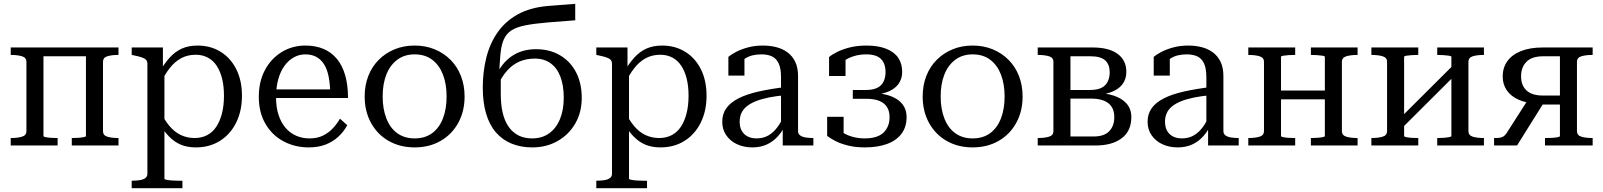

<svg xmlns="http://www.w3.org/2000/svg" viewBox="-20 -760 8376 1003"><path d="M118 -75V-437Q118 -459 95 -466Q72 -473 37 -473H36V-512H207V-49Q207 -46 218.5 -43.5Q230 -41 246.5 -40Q263 -39 279 -39H281V0H36V-39H37Q72 -39 95 -46Q118 -53 118 -75ZM429 -49V-512H599V-473H597Q563 -473 540.5 -466Q518 -459 518 -437V-75Q518 -53 540.5 -46Q563 -39 597 -39H599V0H355V-39H356Q370 -39 387 -40Q404 -41 416.5 -43.5Q429 -46 429 -49ZM180 -466V-512H471V-466Z M933 223H668V184H670Q693 184 711 181Q729 178 739.5 170Q750 162 750 148V-426Q750 -441 742 -448.5Q734 -456 718.5 -461Q703 -466 678 -471L668 -473V-512H831V-390L839 -382V174Q839 177 851.5 179.5Q864 182 881 183Q898 184 910 184H933ZM1003 10Q959 10 925 -4Q891 -18 862 -48Q833 -78 806 -125L816 -181Q839 -133 865.5 -101.5Q892 -70 925 -54.5Q958 -39 996 -39Q1034 -39 1063 -54.5Q1092 -70 1111 -99.5Q1130 -129 1140 -169.5Q1150 -210 1150 -260Q1150 -309 1140.5 -348Q1131 -387 1112.5 -415.5Q1094 -444 1066 -459Q1038 -474 1002 -474Q960 -474 926.5 -456Q893 -438 866.5 -404Q840 -370 816 -321L808 -376Q836 -425 865 -457.5Q894 -490 929.5 -506Q965 -522 1012 -522Q1080 -522 1132.5 -489.5Q1185 -457 1214.5 -398Q1244 -339 1244 -260Q1244 -181 1214 -120Q1184 -59 1129.5 -24.5Q1075 10 1003 10Z M1422 -252Q1422 -200 1435 -160Q1448 -120 1471.5 -92.5Q1495 -65 1527 -51Q1559 -37 1597 -37Q1638 -37 1668 -52Q1698 -67 1719.5 -90.5Q1741 -114 1756 -140L1794 -106Q1776 -72 1747 -45.5Q1718 -19 1680 -4.5Q1642 10 1593 10Q1520 10 1460.5 -22Q1401 -54 1366.5 -113.5Q1332 -173 1332 -254Q1332 -334 1364 -394Q1396 -454 1451.5 -488Q1507 -522 1575 -522Q1629 -522 1670 -504.5Q1711 -487 1739.5 -453Q1768 -419 1783 -367.5Q1798 -316 1798 -248H1400V-293H1733L1705 -276Q1704 -326 1696 -363.5Q1688 -401 1672 -425.5Q1656 -450 1632 -463Q1608 -476 1575 -476Q1543 -476 1515 -460.5Q1487 -445 1466 -416Q1445 -387 1433.5 -345.5Q1422 -304 1422 -252Z M2407 -256Q2407 -178 2373.5 -117.5Q2340 -57 2281 -23.5Q2222 10 2146 10Q2070 10 2011 -23.5Q1952 -57 1918.5 -117.5Q1885 -178 1885 -256Q1885 -314 1904 -363Q1923 -412 1958.5 -447.5Q1994 -483 2041.5 -502.5Q2089 -522 2146 -522Q2203 -522 2250.5 -502.5Q2298 -483 2333.5 -447.5Q2369 -412 2388 -363Q2407 -314 2407 -256ZM1979 -256Q1979 -191 1998.5 -141Q2018 -91 2055.5 -64Q2093 -37 2146 -37Q2200 -37 2237 -64Q2274 -91 2293.5 -140.5Q2313 -190 2313 -256Q2313 -322 2293.5 -371.5Q2274 -421 2237 -448.5Q2200 -476 2146 -476Q2093 -476 2055.5 -448Q2018 -420 1998.5 -371Q1979 -322 1979 -256Z M2844 -729 2985 -740V-654L2844 -643Q2773 -637 2726.5 -628Q2680 -619 2653 -602Q2626 -585 2612.5 -555.5Q2599 -526 2594.5 -479Q2590 -432 2587 -364L2596 -365Q2596 -346 2596 -330.5Q2596 -315 2596 -300.5Q2596 -286 2596 -270Q2596 -214 2606 -171Q2616 -128 2637 -98Q2658 -68 2688.5 -52.5Q2719 -37 2760 -37Q2811 -37 2848 -63Q2885 -89 2905 -137Q2925 -185 2925 -249Q2925 -312 2908 -358Q2891 -404 2857 -429Q2823 -454 2774 -454Q2731 -454 2695 -439Q2659 -424 2631 -393Q2603 -362 2580 -315V-383Q2602 -423 2631.5 -449.5Q2661 -476 2698 -489.5Q2735 -503 2780 -503Q2852 -503 2906 -471Q2960 -439 2989.5 -382Q3019 -325 3019 -249Q3019 -173 2985 -114.5Q2951 -56 2892.5 -23Q2834 10 2761 10Q2701 10 2653 -9.5Q2605 -29 2571 -68Q2537 -107 2519.5 -166Q2502 -225 2502 -303Q2502 -385 2520.5 -459Q2539 -533 2579.5 -591Q2620 -649 2685 -685Q2750 -721 2844 -729Z M3360 223H3095V184H3097Q3120 184 3138 181Q3156 178 3166.5 170Q3177 162 3177 148V-426Q3177 -441 3169 -448.5Q3161 -456 3145.5 -461Q3130 -466 3105 -471L3095 -473V-512H3258V-390L3266 -382V174Q3266 177 3278.5 179.5Q3291 182 3308 183Q3325 184 3337 184H3360ZM3430 10Q3386 10 3352 -4Q3318 -18 3289 -48Q3260 -78 3233 -125L3243 -181Q3266 -133 3292.5 -101.5Q3319 -70 3352 -54.5Q3385 -39 3423 -39Q3461 -39 3490 -54.5Q3519 -70 3538 -99.5Q3557 -129 3567 -169.5Q3577 -210 3577 -260Q3577 -309 3567.5 -348Q3558 -387 3539.5 -415.5Q3521 -444 3493 -459Q3465 -474 3429 -474Q3387 -474 3353.5 -456Q3320 -438 3293.5 -404Q3267 -370 3243 -321L3235 -376Q3263 -425 3292 -457.5Q3321 -490 3356.5 -506Q3392 -522 3439 -522Q3507 -522 3559.5 -489.5Q3612 -457 3641.5 -398Q3671 -339 3671 -260Q3671 -181 3641 -120Q3611 -59 3556.5 -24.5Q3502 10 3430 10Z M4088 -306 4087 -263Q4037 -259 3997.5 -251Q3958 -243 3929 -231.5Q3900 -220 3881 -204.5Q3862 -189 3853 -169Q3844 -149 3844 -124Q3844 -96 3855 -76.5Q3866 -57 3886 -47Q3906 -37 3932 -37Q3968 -37 3995 -53Q4022 -69 4042.5 -97.5Q4063 -126 4079 -164L4087 -119Q4072 -80 4046 -50.5Q4020 -21 3986.5 -5.5Q3953 10 3910 10Q3867 10 3831.5 -6Q3796 -22 3774.5 -52.5Q3753 -83 3753 -124Q3753 -165 3774.5 -195Q3796 -225 3838.5 -246.5Q3881 -268 3943.5 -282Q4006 -296 4088 -306ZM4069 0V-104H4060V-356Q4060 -401 4048.5 -427Q4037 -453 4014.5 -464.5Q3992 -476 3958 -476Q3906 -476 3873.5 -455Q3841 -434 3821 -404Q3821 -419 3824.5 -430.5Q3828 -442 3834.5 -450.5Q3841 -459 3850 -464Q3859 -469 3869 -471V-365H3785V-463Q3799 -475 3824.5 -488.5Q3850 -502 3886 -512Q3922 -522 3965 -522Q4003 -522 4036 -513.5Q4069 -505 4094.5 -486Q4120 -467 4134.5 -436.5Q4149 -406 4149 -362V-75Q4149 -61 4159.5 -53Q4170 -45 4188 -42Q4206 -39 4228 -39H4229V0Z M4497 -37Q4564 -37 4595.5 -67.5Q4627 -98 4627 -148Q4627 -180 4613.5 -201Q4600 -222 4573.5 -233Q4547 -244 4505 -244H4435V-290H4503Q4541 -290 4563.5 -301.5Q4586 -313 4596 -334.5Q4606 -356 4606 -383Q4606 -428 4582 -452Q4558 -476 4505 -476Q4470 -476 4440 -466.5Q4410 -457 4387.5 -441Q4365 -425 4352 -405Q4349 -416 4352 -425.5Q4355 -435 4362 -442.5Q4369 -450 4378 -455Q4387 -460 4397 -461V-363H4311V-462Q4326 -475 4354 -489Q4382 -503 4420.5 -512.5Q4459 -522 4507 -522Q4567 -522 4609 -505.5Q4651 -489 4672 -458.5Q4693 -428 4693 -384Q4693 -346 4671.5 -318.5Q4650 -291 4608.5 -277Q4567 -263 4508 -263L4548 -285V-253L4521 -275Q4566 -275 4602 -267Q4638 -259 4663.5 -243Q4689 -227 4702.5 -203.5Q4716 -180 4716 -148Q4716 -97 4689.5 -61.5Q4663 -26 4614 -8Q4565 10 4497 10Q4450 10 4411 0.5Q4372 -9 4344 -23.5Q4316 -38 4301 -50V-150H4387V-51Q4376 -53 4367 -57.5Q4358 -62 4351.5 -70Q4345 -78 4342 -87.5Q4339 -97 4342 -108Q4354 -88 4377 -71.5Q4400 -55 4431.5 -46Q4463 -37 4497 -37Z M5322 -256Q5322 -178 5288.5 -117.5Q5255 -57 5196 -23.5Q5137 10 5061 10Q4985 10 4926 -23.5Q4867 -57 4833.5 -117.5Q4800 -178 4800 -256Q4800 -314 4819 -363Q4838 -412 4873.5 -447.5Q4909 -483 4956.5 -502.5Q5004 -522 5061 -522Q5118 -522 5165.5 -502.5Q5213 -483 5248.5 -447.5Q5284 -412 5303 -363Q5322 -314 5322 -256ZM4894 -256Q4894 -191 4913.5 -141Q4933 -91 4970.5 -64Q5008 -37 5061 -37Q5115 -37 5152 -64Q5189 -91 5208.5 -140.5Q5228 -190 5228 -256Q5228 -322 5208.5 -371.5Q5189 -421 5152 -448.5Q5115 -476 5061 -476Q5008 -476 4970.5 -448Q4933 -420 4913.5 -371Q4894 -322 4894 -256Z M5401 -512H5687Q5773 -512 5818.5 -478.5Q5864 -445 5864 -384Q5864 -346 5842.5 -318.5Q5821 -291 5780 -277Q5739 -263 5681 -263L5720 -285V-253L5693 -275Q5754 -275 5798 -260.5Q5842 -246 5866 -218Q5890 -190 5890 -148Q5890 -76 5840 -38Q5790 0 5703 0H5401V-39H5402Q5437 -39 5460 -46Q5483 -53 5483 -75V-437Q5483 -459 5460 -466Q5437 -473 5402 -473H5401ZM5572 -47H5693Q5748 -47 5774.5 -74.5Q5801 -102 5801 -148Q5801 -196 5770.5 -220.5Q5740 -245 5678 -245H5562V-290H5674Q5712 -290 5734.5 -301.5Q5757 -313 5767 -334.5Q5777 -356 5777 -382Q5777 -423 5753.5 -444.5Q5730 -466 5678 -466H5572Z M6310 -306 6309 -263Q6259 -259 6219.5 -251Q6180 -243 6151 -231.5Q6122 -220 6103 -204.5Q6084 -189 6075 -169Q6066 -149 6066 -124Q6066 -96 6077 -76.5Q6088 -57 6108 -47Q6128 -37 6154 -37Q6190 -37 6217 -53Q6244 -69 6264.5 -97.5Q6285 -126 6301 -164L6309 -119Q6294 -80 6268 -50.5Q6242 -21 6208.5 -5.5Q6175 10 6132 10Q6089 10 6053.5 -6Q6018 -22 5996.5 -52.5Q5975 -83 5975 -124Q5975 -165 5996.5 -195Q6018 -225 6060.5 -246.5Q6103 -268 6165.5 -282Q6228 -296 6310 -306ZM6291 0V-104H6282V-356Q6282 -401 6270.5 -427Q6259 -453 6236.5 -464.5Q6214 -476 6180 -476Q6128 -476 6095.5 -455Q6063 -434 6043 -404Q6043 -419 6046.5 -430.5Q6050 -442 6056.5 -450.5Q6063 -459 6072 -464Q6081 -469 6091 -471V-365H6007V-463Q6021 -475 6046.5 -488.5Q6072 -502 6108 -512Q6144 -522 6187 -522Q6225 -522 6258 -513.5Q6291 -505 6316.5 -486Q6342 -467 6356.5 -436.5Q6371 -406 6371 -362V-75Q6371 -61 6381.5 -53Q6392 -45 6410 -42Q6428 -39 6450 -39H6451V0Z M6583 -75V-437Q6583 -459 6560 -466Q6537 -473 6502 -473H6501V-512H6746V-473H6744Q6728 -473 6711.5 -472Q6695 -471 6683.5 -469Q6672 -467 6672 -463V-49Q6672 -46 6683.5 -43.5Q6695 -41 6711.5 -40Q6728 -39 6744 -39H6746V0H6501V-39H6502Q6537 -39 6560 -46Q6583 -53 6583 -75ZM6901 -49V-463Q6901 -467 6889 -469Q6877 -471 6860 -472Q6843 -473 6829 -473H6828V-512H7072V-473H7070Q7036 -473 7013 -466Q6990 -459 6990 -437V-75Q6990 -53 7013 -46Q7036 -39 7070 -39H7072V0H6828V-39H6829Q6843 -39 6860 -40Q6877 -41 6889 -43.5Q6901 -46 6901 -49ZM6645 -241V-287H6936V-241Z M7226 -75V-437Q7226 -459 7203 -466Q7180 -473 7145 -473H7144V-512H7389V-473H7387Q7371 -473 7354.5 -472Q7338 -471 7326.5 -469Q7315 -467 7315 -463V-49Q7315 -46 7326.5 -43.5Q7338 -41 7354.5 -40Q7371 -39 7387 -39H7389V0H7144V-39H7145Q7180 -39 7203 -46Q7226 -53 7226 -75ZM7562 -49V-463Q7562 -467 7549.5 -469Q7537 -471 7520 -472Q7503 -473 7489 -473H7488V-512H7732V-473H7731Q7696 -473 7673.5 -466Q7651 -459 7651 -437V-75Q7651 -53 7673.5 -46Q7696 -39 7731 -39H7732V0H7488V-39H7489Q7503 -39 7520 -40Q7537 -41 7549.5 -43.5Q7562 -46 7562 -49ZM7301 -88 7270 -119 7575 -423 7606 -392Z M8129 -466H8042Q7983 -466 7954.5 -437.5Q7926 -409 7926 -361Q7926 -314 7954.5 -287.5Q7983 -261 8039 -261H8158V-214H8030L8012 -218Q7954 -221 7913.5 -239Q7873 -257 7851.5 -288Q7830 -319 7830 -361Q7830 -406 7854 -440Q7878 -474 7925 -493Q7972 -512 8040 -512H8300V-473H8299Q8264 -473 8241 -466Q8218 -459 8218 -437V-75Q8218 -53 8241 -46Q8264 -39 8299 -39H8300V0H8051V-39H8057Q8073 -39 8090 -40Q8107 -41 8118 -43.5Q8129 -46 8129 -49ZM7962 -239 8045 -224 7905 0H7785V-39H7794Q7811 -39 7822 -42Q7833 -45 7841 -53Q7849 -61 7857 -75Z"/></svg>

Font: Roboto Serif 72pt
Style: Regular
Weight: 400
Designer: Greg Gazdowicz
Foundry: Commercial Type
Version: Version 1.008